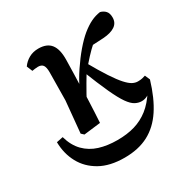

<svg xmlns="http://www.w3.org/2000/svg" viewBox="-164 -638 969 998"><g transform="rotate(-30 320.0 -139.0)"><path d="M303 221Q215 221 156.5 188Q98 155 68 99.5Q38 44 37 -25L76 -33Q92 24 126 58.5Q160 93 208 108Q256 123 316 123Q374 123 420 109.5Q466 96 504.5 66Q543 36 576 -16L580 -21L585 -14Q571 -2 556.5 4.5Q542 11 526 11Q507 11 488 1Q469 -9 448.5 -38Q428 -67 401.5 -124.5Q375 -182 338 -276L372 -310Q412 -239 441 -195Q470 -151 491 -128Q512 -105 528 -96.5Q544 -88 560 -88Q575 -88 586.5 -90.5Q598 -93 606 -96L619 -66Q590 31 548 94.5Q506 158 446 189.5Q386 221 303 221ZM181 12 166 -2 184 -191 186 -360Q186 -388 177.5 -401Q169 -414 147 -414Q138 -414 128.5 -412.5Q119 -411 112 -410L98 -444Q114 -467 139 -481Q164 -495 196 -495Q247 -495 270.5 -465Q294 -435 293 -373Q292 -334 291 -287Q290 -240 288 -195L290 -191Q289 -160 287.5 -126.5Q286 -93 284.5 -61Q283 -29 281 0ZM266 -109 236 -159H255L275 -201Q298 -250 329.5 -297Q361 -344 393.5 -382Q426 -420 455 -444Q486 -469 513 -482Q540 -495 569 -499Q588 -494 600 -481Q612 -468 612 -442Q612 -410 587 -393Q562 -376 516 -373L420 -368L515 -420Q486 -400 459.5 -376.5Q433 -353 409 -327Q385 -301 361 -272L353 -264Q338 -239 323.5 -214.5Q309 -190 295 -164.5Q281 -139 266 -109Z"/></g></svg>

Font: Source Serif 4 18pt SemiBold
Style: Regular
Weight: 600
Designer: Frank Grießhammer
Foundry: Adobe Systems Incorporated
Version: Version 4.004;hotconv 1.0.116;makeotfexe 2.5.65601